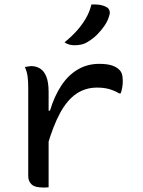

<svg xmlns="http://www.w3.org/2000/svg" viewBox="-20 -833 640 857"><path d="M190 -339H203Q223 -405 254 -451.5Q285 -498 327.5 -523Q370 -548 423 -548Q456 -548 477.5 -541.5Q499 -535 512 -522Q520 -515 524 -503Q528 -491 528 -471Q528 -464 527.5 -456.5Q527 -449 525.5 -442Q524 -435 522.5 -428Q521 -421 518 -416H512Q490 -429 467 -435.5Q444 -442 413 -442Q362 -442 321.5 -415Q281 -388 249 -330Q217 -272 190 -178ZM197 3Q193 3 189 3.5Q185 4 181.5 4Q178 4 173 4Q156 4 143 1Q130 -2 122 -9Q114 -16 110 -25.5Q106 -35 106 -47Q106 -89 106 -129Q106 -169 106 -208.5Q106 -248 106 -287Q106 -326 106 -364.5Q106 -403 106 -442Q106 -472 103 -493Q100 -514 91 -534Q96 -535 100.5 -535.5Q105 -536 110 -537Q115 -538 119 -538Q141 -538 159 -527Q177 -516 187 -490.5Q197 -465 197 -422Q197 -378 197 -335Q197 -292 197 -248.5Q197 -205 197 -162.5Q197 -120 197 -78.5Q197 -37 197 3ZM388 -813Q409 -814 425 -811.5Q441 -809 454 -802Q465 -797 468.5 -786Q472 -775 468 -765Q462 -741 447 -719Q432 -697 413.5 -678.5Q395 -660 373 -647Q359 -638 344 -634.5Q329 -631 313 -631Q301 -631 289.5 -634Q278 -637 268 -644Q300 -670 323.5 -696.5Q347 -723 363.5 -751.5Q380 -780 388 -813Z"/></svg>

Font: Recursive Monospace Casual
Style: Regular
Weight: 400
Version: Version 1.047